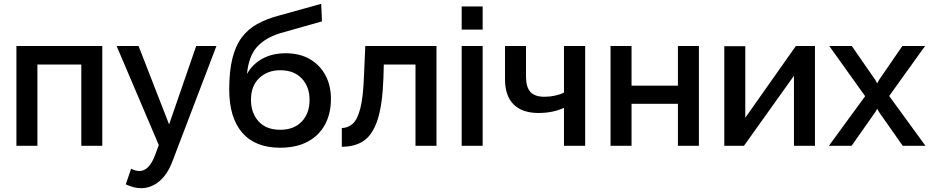

<svg xmlns="http://www.w3.org/2000/svg" viewBox="-20 -764 4877 1006"><path d="M66 0V-523H516V0H406V-426H176V0Z M719 222Q700 222 680.5 217Q661 212 639 202L667 120Q690 132 710 132Q761 132 792 50L812 -4L591 -523H706L866 -112L1008 -523H1114L884 80Q858 150 814.5 186Q771 222 719 222Z M1448 10Q1317 10 1249 -69Q1181 -148 1181 -295Q1181 -391 1197.5 -457.5Q1214 -524 1246.5 -567.5Q1279 -611 1327.5 -638Q1376 -665 1440 -682L1663 -744L1667 -652L1448 -590Q1370 -566 1326.5 -518Q1283 -470 1274 -376Q1302 -427 1354 -456Q1406 -485 1477 -485Q1550 -485 1603 -454.5Q1656 -424 1685 -370Q1714 -316 1714 -246Q1714 -170 1683.5 -112.5Q1653 -55 1593.5 -22.5Q1534 10 1448 10ZM1448 -84Q1520 -84 1561 -127Q1602 -170 1602 -241Q1602 -309 1561.5 -352.5Q1521 -396 1448 -396Q1382 -396 1338.5 -355Q1295 -314 1295 -241Q1295 -172 1335 -128Q1375 -84 1448 -84Z M1771 5V-93Q1804 -94 1828.5 -116Q1853 -138 1868 -196.5Q1883 -255 1887 -365L1894 -523H2267V0H2157V-426H1991L1989 -355Q1984 -215 1958.5 -137Q1933 -59 1887 -27Q1841 5 1771 5Z M2399 -609V-730H2509V-609ZM2399 0V-523H2509V0Z M2935 0V-199Q2877 -172 2801 -172Q2717 -172 2671.5 -216.5Q2626 -261 2626 -349V-523H2736V-363Q2736 -308 2759 -282.5Q2782 -257 2833 -257Q2861 -257 2888.5 -263Q2916 -269 2935 -279V-523H3046V0Z M3179 0V-523H3289V-315H3532V-523H3642V0H3532V-220H3289V0Z M3775 0V-522H3885V-147L4150 -523H4250V0H4140V-367L3878 0Z M4443 -523 4567 -344 4576 -327 4585 -344 4708 -523H4827L4639 -261L4829 0H4710L4585 -178L4576 -194L4567 -178L4442 0H4323L4513 -260L4325 -523Z"/></svg>

Font: Raleway SemiBold
Style: Regular
Weight: 600
Designer: Matt McInerney, Pablo Impallari, Rodrigo Fuenzalida
Foundry: Matt McInerney, Pablo Impallari, Rodrigo Fuenzalida
Version: Version 4.026